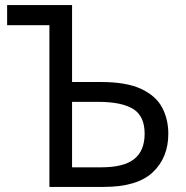

<svg xmlns="http://www.w3.org/2000/svg" viewBox="-20 -734 732 754"><path d="M174 0V-635H8V-714H263V-412H376Q476 -412 534 -385Q592 -358 616.5 -312Q641 -266 641 -209Q641 -115 580 -57.5Q519 0 388 0ZM263 -77H379Q466 -77 507 -109.5Q548 -142 548 -209Q548 -278 503 -306Q458 -334 365 -334H263Z"/></svg>

Font: Noto Sans IKEA
Style: Regular
Weight: 400
Designer: Monotype Design Team
Foundry: Monotype Imaging Inc.
Version: Version 2.001